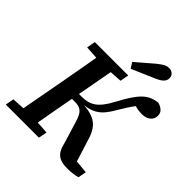

<svg xmlns="http://www.w3.org/2000/svg" viewBox="-238 -1028 1190 1190"><g transform="rotate(45 357.0 -432.5)"><path d="M425 -88 383 -226Q375 -255 364.5 -275Q354 -295 337 -305Q320 -315 292 -315H211L218 -367H298Q324 -367 346 -372.5Q368 -378 387.5 -391Q407 -404 426.5 -428.5Q446 -453 466 -491Q493 -542 515.5 -576Q538 -610 559.5 -631Q581 -652 605 -662.5Q629 -673 658 -677Q682 -671 698.5 -656.5Q715 -642 715 -617Q715 -590 694 -572Q673 -554 637 -554Q607 -554 583 -561Q559 -568 546 -575L607 -601Q589 -580 574 -561Q559 -542 544 -518Q529 -494 507 -458Q489 -426 470 -403.5Q451 -381 429.5 -367.5Q408 -354 382 -347Q356 -340 323 -338L320 -341Q369 -340 402 -331Q435 -322 456.5 -305Q478 -288 492.5 -261.5Q507 -235 517 -198L568 -36L507 -67L646 -54L636 0Q619 5 595.5 8Q572 11 547 11Q509 11 485 1Q461 -9 447 -30.5Q433 -52 425 -88ZM-1 0 9 -56 138 -64H176L300 -56L289 0ZM81 0 147 -358Q161 -434 174.5 -510.5Q188 -587 201 -664H328L262 -306Q248 -230 234 -153Q220 -76 207 0ZM105 -607 115 -664H408L397 -607L272 -599H234ZM366 -741Q395 -766 423 -790Q451 -814 479 -838Q504 -858 520 -867Q536 -876 555 -876Q576 -876 588.5 -864Q601 -852 601 -833Q601 -815 589.5 -801Q578 -787 546 -772Q507 -755 467.5 -738Q428 -721 389 -704Z"/></g></svg>

Font: Source Serif 4 SemiBold
Style: Italic
Weight: 600
Italic angle: -12°
Designer: Frank Grießhammer
Foundry: Adobe Systems Incorporated
Version: Version 4.004;hotconv 1.0.116;makeotfexe 2.5.65601